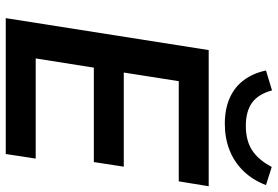

<svg xmlns="http://www.w3.org/2000/svg" viewBox="-169 -796 965 667"><g transform="rotate(90 313.5 -462.5)"><path d="M43 0 154 -705H627L610 -601H262L232 -410H559L543 -306H215L183 -104H531L515 0ZM410 -761Q359 -761 320.5 -778Q282 -795 258 -827.5Q234 -860 225 -904L294 -925Q307 -877 337 -855.5Q367 -834 417 -834Q468 -834 501.5 -855.5Q535 -877 560 -924L623 -904Q605 -857 573.5 -825Q542 -793 500.5 -777Q459 -761 410 -761Z"/></g></svg>

Font: Nunito Sans 11pt
Style: Bold Italic
Weight: 700
Italic angle: -9°
Version: Version 3.101;gftools[0.9.27]